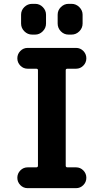

<svg xmlns="http://www.w3.org/2000/svg" viewBox="-20 -980 540 1000"><path d="M376 -108.4Q398.4 -108.4 414.1 -92.3Q429.7 -76.2 429.7 -54.2Q429.7 -32.2 414.1 -16.1Q398.4 0 376 0H124Q101.6 0 85.9 -16.1Q70.3 -32.2 70.3 -54.2Q70.3 -76.2 85.9 -92.3Q101.6 -108.4 124 -108.4H168.9Q177.7 -108.4 177.7 -117.2V-614.3Q177.7 -622.1 168.9 -622.1H124Q101.6 -622.1 85.9 -638.2Q70.3 -654.3 70.3 -676.3Q70.3 -698.2 85.9 -714.4Q101.6 -730.5 124 -730.5H376Q398.4 -730.5 414.1 -714.4Q429.7 -698.2 429.7 -676.3Q429.7 -654.3 414.1 -638.2Q398.4 -622.1 376 -622.1H331.1Q322.3 -622.1 322.3 -614.3V-117.2Q322.3 -108.4 331.1 -108.4ZM352.5 -960Q376 -960 393.1 -942.9Q410.2 -925.8 410.2 -903.3V-857.4Q410.2 -834 393.1 -816.9Q376 -799.8 352.5 -799.8H336.9Q313.5 -799.8 296.9 -816.9Q280.3 -834 280.3 -857.4V-903.3Q280.3 -926.8 297.4 -943.4Q314.5 -960 336.9 -960ZM147.5 -960H163.1Q186.5 -960 203.1 -942.9Q219.7 -925.8 219.7 -903.3V-857.4Q219.7 -834 202.6 -816.9Q185.5 -799.8 163.1 -799.8H147.5Q124 -799.8 106.9 -816.9Q89.8 -834 89.8 -857.4V-903.3Q89.8 -926.8 106.9 -943.4Q124 -960 147.5 -960Z"/></svg>

Font: Rounded Mgen+ 1mn bold
Style: Bold
Weight: 700
Designer: [Source Han Sans]
Ryoko NISHIZUKA  (kana & ideographs); Paul D. Hunt (Latin, Greek & Cyrillic); Wenlong ZHANG  (bopomofo
Version: Version 1.059.20150602